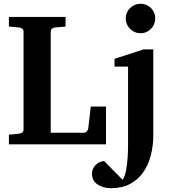

<svg xmlns="http://www.w3.org/2000/svg" viewBox="-20 -760 918 1011"><path d="M538.1 0H26.9V-50.8L82 -56.2Q91.3 -57.1 97.7 -62.7Q104 -68.4 104 -78.1V-592.8Q104 -602.5 97.7 -608.4Q91.3 -614.3 82 -615.2L26.9 -620.1V-670.9H325.2V-620.1L269 -615.2Q259.8 -614.3 253.4 -608.4Q247.1 -602.5 247.1 -592.8V-61H420.9Q431.6 -61 438 -69.6Q444.3 -78.1 444.8 -84L458 -199.2H538.1ZM797.4 -663.1Q797.4 -630.9 774.9 -607.9Q752.4 -585 720.2 -585Q688 -585 665 -607.9Q642.1 -630.9 642.1 -663.1Q642.1 -695.3 665 -717.8Q688 -740.2 720.2 -740.2Q752.4 -740.2 774.9 -717.8Q797.4 -695.3 797.4 -663.1ZM787.1 -46.9Q787.1 7.8 773.9 59.1Q760.7 110.4 732.4 149.9Q705.6 187 663.8 209Q622.1 231 564 231Q523.9 231 494.1 211.4Q464.4 191.9 464.4 154.8Q464.4 127.9 483.6 108.9Q502.9 89.8 528.3 87.9L626 187Q637.7 168.5 643.8 136.2Q649.9 104 652.1 68.6Q654.3 33.2 654.3 4.9V-409.2H583V-450.2L736.3 -500H787.1Z"/></svg>

Font: Charis
Style: Bold
Weight: 700
Designer: Walt Agee, Miriam Martin, Annie Olsen, Victor Gaultney, Lorna Priest, Alan Ward, Bob Hallissy, Martin Hosken, Sharon Cor
Foundry: SIL Global
Version: Version 7.000